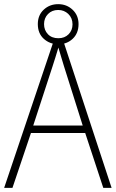

<svg xmlns="http://www.w3.org/2000/svg" viewBox="-20 -904 557 924"><path d="M477 0 390 -264H129L40 0H0L241 -715H282L517 0ZM288 -585Q282 -605 275 -628Q268 -651 261 -675Q254 -652 247 -629Q240 -606 233 -585L140 -300H378ZM261 -691Q220 -691 191 -717Q162 -743 162 -788Q162 -831 190.5 -857.5Q219 -884 260 -884Q301 -884 329.5 -857Q358 -830 358 -788Q358 -744 330 -717.5Q302 -691 261 -691ZM261 -720Q291 -720 310 -739Q329 -758 329 -787Q329 -817 309 -836.5Q289 -856 260 -856Q230 -856 211 -836.5Q192 -817 192 -788Q192 -759 210.5 -739.5Q229 -720 261 -720Z"/></svg>

Font: Noto Sans Tamil SemiCondensed ExtraLight
Style: Regular
Weight: 200
Width: 4
Designer: Jelle Bosma - Monotype Design Team
Foundry: Monotype Imaging Inc.
Version: Version 2.004; ttfautohint (v1.8.4.7-5d5b)